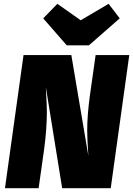

<svg xmlns="http://www.w3.org/2000/svg" viewBox="-20 -984 696 1004"><path d="M559 0H305L220 -527L221 -500Q225 -438 225 -399Q225 -311 211 -205L182 0H6L103 -696H353L442 -169Q436 -261 436 -301Q436 -382 450 -484L480 -696H656ZM548 -964 606 -888 445 -747H329L206 -888L280 -964L402 -878Z"/></svg>

Font: Fira Sans Black
Style: Italic
Weight: 900
Italic angle: -8°
Designer: Carrois Corporate & Edenspiekermann AG
Foundry: Carrois Corporate GbR & Edenspiekermann AG
Version: Version 4.203